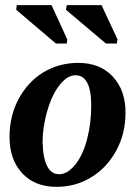

<svg xmlns="http://www.w3.org/2000/svg" viewBox="-20 -716 540 745"><path d="M145 -156 146 -157Q146 -109 161.5 -74.5Q177 -40 210 -40Q241 -40 271 -76Q301 -112 317.5 -174.5Q334 -237 334 -306Q334 -424 273 -424Q242 -424 212 -387Q182 -350 163.5 -286Q145 -222 145 -156ZM284 -472Q368 -472 417.5 -419Q467 -366 467 -280Q467 -197 431 -131.5Q395 -66 337 -30Q276 9 199 9Q115 9 66 -44Q17 -97 17 -184Q17 -267 52.5 -332.5Q88 -398 146 -434Q208 -472 284 -472ZM197 -547 43 -678 45 -696H180L241 -563L239 -547ZM391 -547 236 -678 239 -696H374L436 -563L433 -547Z"/></svg>

Font: Libra Serif Modern
Style: Bold Italic
Weight: 700
Italic angle: -12°
Designer: Stefan Peev, Context Ltd
Foundry: Stefan Peev, Context Ltd
Version: Version 1.000